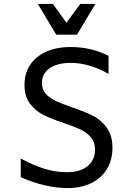

<svg xmlns="http://www.w3.org/2000/svg" viewBox="-20 -948 680 980"><path d="M86 -44V-139Q152 -103 208.5 -86Q265 -69 320 -69Q389 -69 427 -100Q465 -131 465 -185Q465 -222 444 -247Q423 -272 391 -287Q359 -302 305 -320Q240 -342 200.5 -362Q161 -382 133 -419Q105 -456 105 -515Q105 -603 169 -655.5Q233 -708 341 -708Q446 -708 534 -663V-571Q435 -627 341 -627Q272 -627 233 -599.5Q194 -572 194 -524Q194 -491 214 -469Q234 -447 263 -433.5Q292 -420 345 -401Q411 -379 453 -358Q495 -337 524.5 -297Q554 -257 554 -194Q554 -132 526 -85.5Q498 -39 446 -13.5Q394 12 326 12Q268 12 205 -3Q142 -18 86 -44ZM250 -928 319 -832 390 -928H467L373 -771H267L173 -928Z"/></svg>

Font: Amiko
Style: Regular
Weight: 400
Designer: Pablo Impallari, Rodrigo Fuenzalida, Andres Torresi
Foundry: Impallari Type
Version: Version 1.001; ttfautohint (v1.3)